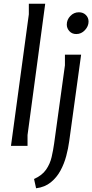

<svg xmlns="http://www.w3.org/2000/svg" viewBox="-20 -784 496 1032"><path d="M223 -764 128 -58V0H39L135 -707V-764ZM456 -668Q456 -643 436.5 -622Q417 -601 390 -601Q367 -601 353 -616.5Q339 -632 339 -652Q339 -678 358 -698Q377 -718 404 -718Q427 -718 441.5 -703.5Q456 -689 456 -668ZM416 -490 352 -25Q347 13 336 54.5Q325 96 305 133Q285 170 253 196Q221 222 174 228L163 178Q206 159 227.5 128Q249 97 257.5 60Q266 23 271 -13L329 -433V-490Z"/></svg>

Font: Rosario
Style: Italic
Weight: 400
Italic angle: -8.05°
Designer: Hector Gatti
Foundry: Omnibus Type
Version: Version 1.201